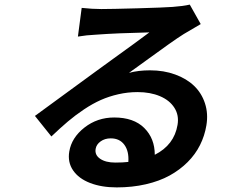

<svg xmlns="http://www.w3.org/2000/svg" viewBox="-20 -760 996 830"><path d="M478.3 -57.2Q511.7 -57.2 534.8 -60Q538 -106.2 517.6 -134.1Q497.2 -161.9 458.8 -161.9Q433.2 -161.9 415 -148.8Q396.7 -135.7 393.5 -116.8Q388.8 -90.2 412.8 -73.7Q436.8 -57.2 478.3 -57.2ZM800.4 -740.1 847.7 -655.9Q813.6 -636 774.5 -612.9Q748.9 -596.9 707.9 -567.8Q666.9 -538.7 611 -498Q555 -457.4 537.6 -445Q577.8 -456 628.6 -456Q687.9 -456 737.2 -438Q786.6 -420.1 819.1 -388.8Q851.6 -357.6 866.1 -313.2Q880.7 -268.8 872.2 -218Q864.7 -172.9 844.6 -132.8Q824.6 -92.7 791 -59.1Q757.5 -25.6 713.2 -1.2Q669 23.1 610.4 36.6Q551.8 50.1 484.7 50.1Q419 50.1 369.7 31.1Q320.3 12.1 296 -23.4Q271.7 -58.9 279.5 -105.1Q289.4 -164.8 345 -208.5Q400.6 -252.1 473.7 -252.1Q557.9 -252.1 603.5 -206.9Q649.1 -161.6 649.1 -90.9Q733 -133.2 747.5 -220.2Q754.6 -261.7 733.8 -294.2Q713.1 -326.7 671.3 -344.3Q629.6 -361.9 574.9 -361.9Q532.3 -361.9 491.8 -352.6Q451.3 -343.4 416 -327.8Q380.7 -312.1 343.2 -287.1Q305.8 -262.1 273.3 -234.6Q240.8 -207 202.1 -170.1L131 -258.9Q172.2 -288.7 272.5 -362.4Q372.9 -436.1 400.6 -456Q419.7 -470.2 469.8 -506.2Q519.9 -542.3 560.9 -572.1Q601.9 -601.9 625.7 -620Q484 -616.8 394.9 -610.1Q354.4 -608.3 316.8 -601.9L333.1 -725.9Q379.6 -720.9 418.3 -720.9Q460.2 -720.9 574.2 -724.1Q688.2 -727.3 725.9 -730.1Q771.3 -733.3 800.4 -740.1Z"/></svg>

Font: Karasuma Gothic
Style: Bold Italic
Weight: 700
Italic angle: 9.39998°
Designer: Rasmus Andersson / Ryoko Nishizuka
Foundry: Genbu
Version: Version 1.00